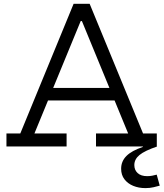

<svg xmlns="http://www.w3.org/2000/svg" viewBox="-20 -772 862 1012"><path d="M613.5 -308.5V-242.5H209.5V-308.5ZM734 -68.5H806.5V0H486V-68.5H655.5L398.5 -693L445 -661H372L418.5 -693L161.5 -68.5H331V0H14V-68.5H87L368 -752H452.5ZM806 148.5 822 206.5Q809.5 210 789.8 214.8Q770 219.5 746.5 219.5Q711 219.5 682 207.5Q653 195.5 635.8 172.8Q618.5 150 618.5 117.5Q618.5 78 646.5 50Q674.5 22 733 2.5V-26L808.5 0Q742.5 22.5 715.2 45Q688 67.5 688 98Q688 124 705.5 140.2Q723 156.5 756 156.5Q769.5 156.5 782.5 154Q795.5 151.5 806 148.5Z"/></svg>

Font: Hepta Slab
Style: Regular
Weight: 400
Designer: Michael LaGattuta
Foundry: Michael LaGattuta
Version: Version 1.100